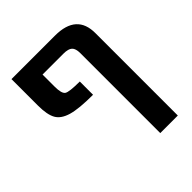

<svg xmlns="http://www.w3.org/2000/svg" viewBox="-204 -645 990 990"><g transform="rotate(-45 290.5 -150.5)"><path d="M389.6 -363.3Q389.6 -396.5 375.5 -409.7Q361.3 -422.9 326.2 -422.9H173.8V-335Q173.8 -284.2 190.4 -272.9Q207 -261.7 284.2 -261.7V-165Q181.6 -165 131.3 -179.7Q81.1 -194.3 62.5 -227.1Q43.9 -259.8 43.9 -327.1V-519.5H361.3Q518.6 -519.5 517.6 -379.9V219.7H389.6Z"/></g></svg>

Font: Mgen+ 1c bold
Style: Bold
Weight: 700
Designer: [Source Han Sans]
Ryoko NISHIZUKA  (kana & ideographs); Paul D. Hunt (Latin, Greek & Cyrillic); Wenlong ZHANG  (bopomofo
Version: Version 1.059.20150602